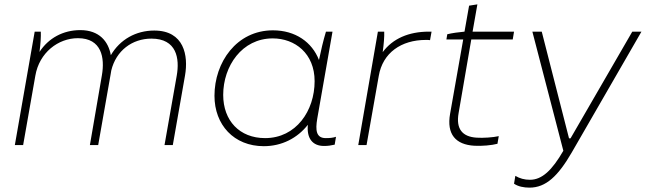

<svg xmlns="http://www.w3.org/2000/svg" viewBox="-20 -665 2960 880"><path d="M48 0H86L142 -318C160 -424 247 -490 337 -490C446 -490 461 -400 447 -320L392 0H430L487 -324L490 -342C512 -433 586 -488 674 -488C790 -488 804 -397 790 -318L734 0H772L828 -319C844 -410 824 -525 687 -525C603 -525 530 -484 488 -412C477 -474 436 -527 348 -527C269 -527 202 -490 161 -427C166 -464 168 -497 167 -520H139Z M1465 4C1483 4 1496 2 1514 -2L1520 -38C1504 -33 1491 -32 1473 -32C1429 -32 1425 -68 1434 -121L1504 -520H1474C1461 -477 1451 -433 1442 -390C1410 -472 1334 -526 1231 -526C1064 -526 963 -379 963 -226C963 -93 1052 5 1189 5C1272 5 1343 -32 1391 -93C1385 -29 1414 4 1465 4ZM1230 -489C1332 -489 1422 -420 1422 -293C1422 -157 1337 -32 1195 -32C1078 -32 1003 -112 1003 -230C1003 -362 1089 -489 1230 -489Z M1622 0H1660L1716 -317C1734 -423 1819 -482 1932 -482C1939 -482 1945 -482 1951 -481L1958 -520H1946C1853 -520 1780 -488 1734 -426C1739 -462 1742 -497 1741 -520H1712Z M2154 3C2188 5 2234 1 2260 -6L2266 -41C2240 -35 2193 -32 2165 -34C2099 -38 2069 -74 2082 -147L2140 -484H2330L2336 -520H2146L2168 -645L2130 -639L2109 -520C2085 -518 2049 -513 2030 -508L2026 -484H2103L2043 -144C2026 -49 2069 -2 2154 3Z M2407 195C2482 195 2538 142 2601 33L2920 -520H2878L2595 -31H2588L2463 -520H2420L2562 26C2510 116 2464 159 2409 159C2384 159 2362 153 2342 141L2336 177C2355 190 2381 195 2407 195Z"/></svg>

Font: Fixel Display 20240404 ExLight
Style: Italic
Weight: 200
Italic angle: -10°
Designer: AlfaBravo + MacPaw
Foundry: Kyrylo Tkachov, Marchela Mozhyna, Serhii Makarenko, Maria Weinstein, Zakhar Kryvoshyya
Version: Version 1.211;Glyphs 3.2 (3225)